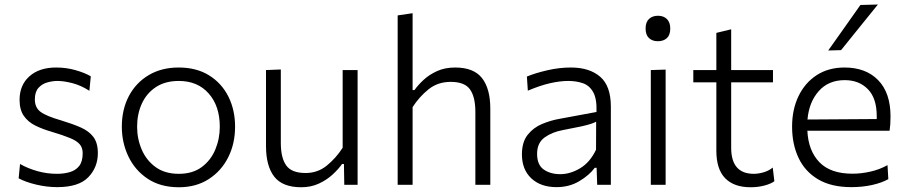

<svg xmlns="http://www.w3.org/2000/svg" viewBox="-20 -798 3914 829"><path d="M227 10Q182.5 10 137 -0.8Q91.5 -11.5 60.5 -28L66.5 -90Q100.5 -70.5 141.8 -59Q183 -47.5 226 -47.5Q256 -47.5 281.2 -54.8Q306.5 -62 321.8 -81.2Q337 -100.5 337 -136.5Q337 -160 324.2 -175Q311.5 -190 281.8 -202.2Q252 -214.5 201.5 -229.5Q163.5 -240.5 132.2 -256Q101 -271.5 82.8 -297.8Q64.5 -324 64.5 -367Q64.5 -430.5 107 -468.5Q149.5 -506.5 222.5 -506.5Q266 -506.5 305.8 -495.2Q345.5 -484 372 -468.5L366 -406Q329.5 -429.5 292.5 -439Q255.5 -448.5 228 -448.5Q207 -448.5 184.5 -442.2Q162 -436 146.2 -418.8Q130.5 -401.5 130.5 -368.5Q130.5 -333.5 155.2 -315Q180 -296.5 244.5 -278Q292.5 -263.5 328 -248Q363.5 -232.5 383 -207Q402.5 -181.5 402.5 -137Q402.5 -75.5 361.2 -32.8Q320 10 227 10Z M752.5 10.5Q673 10.5 618 -26Q563 -62.5 534.5 -122.2Q506 -182 506 -251Q506 -325 536.2 -382.8Q566.5 -440.5 621.8 -473.5Q677 -506.5 751.5 -506.5Q828 -506.5 882.5 -472.8Q937 -439 966 -381.2Q995 -323.5 995 -251Q995 -177.5 965.2 -118.5Q935.5 -59.5 881 -24.5Q826.5 10.5 752.5 10.5ZM752 -47.5Q811.5 -47.5 850.8 -76.5Q890 -105.5 909.5 -152Q929 -198.5 929 -251Q929 -340 881.2 -394.2Q833.5 -448.5 752 -448.5Q693.5 -448.5 653.2 -422Q613 -395.5 592.5 -350.8Q572 -306 572 -251Q572 -198.5 592 -152Q612 -105.5 652 -76.5Q692 -47.5 752 -47.5Z M1280.5 10.5Q1200 10.5 1164.2 -35.2Q1128.5 -81 1128.5 -167.5V-495.5L1192.5 -498V-180.5Q1192.5 -116.5 1215.8 -83.8Q1239 -51 1299.5 -51Q1351.5 -51 1391 -83Q1430.5 -115 1459.5 -160V-495.5H1524V0H1466.5L1465 -90H1457Q1441.5 -68 1416.5 -44.8Q1391.5 -21.5 1357.2 -5.5Q1323 10.5 1280.5 10.5Z M1697 0V-731.5L1761.5 -741V-409H1769.5Q1784.5 -430.5 1808.8 -453Q1833 -475.5 1867 -491Q1901 -506.5 1945 -506.5Q2025.5 -506.5 2061.2 -460.8Q2097 -415 2097 -329V0H2032.5V-315Q2032.5 -379 2009.5 -411.8Q1986.5 -444.5 1926 -444.5Q1870.5 -444.5 1830.5 -412.5Q1790.5 -380.5 1761.5 -335.5V0Z M2383 10Q2314.5 10 2274 -28Q2233.5 -66 2233.5 -131.5Q2233.5 -184.5 2258.2 -215.8Q2283 -247 2320 -262.5Q2357 -278 2393.5 -284.5L2555.5 -314.5Q2557.5 -371.5 2541.2 -400.2Q2525 -429 2496.5 -438.8Q2468 -448.5 2433.5 -448.5Q2399 -448.5 2356.2 -439Q2313.5 -429.5 2259 -406.5L2255 -467.5Q2291 -482.5 2342.8 -494.5Q2394.5 -506.5 2445 -506.5Q2525 -506.5 2571.2 -466.8Q2617.5 -427 2617.5 -338V0H2558.5L2556 -73.5H2548Q2524.5 -41.5 2481.2 -15.8Q2438 10 2383 10ZM2399 -46Q2442 -46 2484.8 -71.5Q2527.5 -97 2553.5 -151.5L2554 -272.5Q2545.5 -268 2531.5 -263.2Q2517.5 -258.5 2489.5 -252.2Q2461.5 -246 2411 -236.5Q2364 -228 2331.5 -204.5Q2299 -181 2299 -134Q2299 -86 2327.8 -66Q2356.5 -46 2399 -46Z M2790 0V-495.5L2854 -497.5V0ZM2820 -620Q2797 -620 2782.2 -633.5Q2767.5 -647 2767.5 -675Q2767.5 -702.5 2782.2 -716.2Q2797 -730 2821 -730Q2845 -730 2859.5 -715.8Q2874 -701.5 2874 -675Q2874 -647 2859.5 -633.5Q2845 -620 2820 -620Z M3221 10.5Q3149 10.5 3111 -28.5Q3073 -67.5 3073 -147.5V-442.5H2973.5V-495.5H3073V-656L3137 -671.5V-495.5H3317.5V-442.5H3137V-160Q3137 -47.5 3235 -47.5Q3254.5 -47.5 3277 -54Q3299.5 -60.5 3316.5 -74.5L3323.5 -15.5Q3309 -4.5 3281 3Q3253 10.5 3221 10.5Z M3656 10Q3569 10 3512.2 -23.8Q3455.5 -57.5 3427.8 -116.5Q3400 -175.5 3400 -251Q3400 -325.5 3427.8 -383Q3455.5 -440.5 3506.2 -473.5Q3557 -506.5 3626.5 -506.5Q3718.5 -506.5 3771.8 -451.8Q3825 -397 3825 -295.5Q3825 -259.5 3821 -233.5H3466Q3470 -147.5 3517.8 -97.8Q3565.5 -48 3661 -48Q3697.5 -48 3737.2 -56.8Q3777 -65.5 3812 -85L3815.5 -24.5Q3787 -8.5 3745.2 0.8Q3703.5 10 3656 10ZM3627.5 -452Q3557 -452 3515 -404.5Q3473 -357 3466.5 -282L3765.5 -284Q3765.5 -290 3765.5 -296.5Q3765.5 -374 3727.2 -413Q3689 -452 3627.5 -452ZM3556 -580Q3591 -629.5 3626 -678.8Q3661 -728 3695 -776.5L3770.5 -778.5Q3729.5 -728 3690 -679Q3650.5 -630 3611.5 -581.5Z"/></svg>

Font: Commissioner Light
Style: Regular
Weight: 300
Designer: Kostas Bartsokas
Foundry: Kostas Bartsokas
Version: Version 1.000; ttfautohint (v1.8.3)